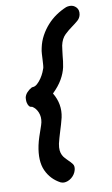

<svg xmlns="http://www.w3.org/2000/svg" viewBox="-100 -838 594 1016"><g transform="rotate(-10 197.5 -329.5)"><path d="M83 -398Q96 -398 108.5 -409.5Q121 -421 131 -436Q141 -451 147.5 -466Q154 -481 156 -488Q158 -498 158.5 -509.5Q159 -521 160 -534Q161 -548 161.5 -562.5Q162 -577 166 -594Q173 -628 189 -657.5Q205 -687 227 -711.5Q249 -736 275.5 -754Q302 -772 331 -784Q340 -787 351 -787Q371 -787 385 -772Q399 -757 394 -732Q390 -714 376 -702Q362 -690 344 -677Q324 -663 303.5 -643.5Q283 -624 275 -588Q273 -577 271.5 -562.5Q270 -548 268 -534Q266 -505 260 -474Q253 -442 234.5 -410Q216 -378 183 -346Q221 -283 206 -213Q202 -195 196.5 -177.5Q191 -160 186 -143Q181 -126 176 -109.5Q171 -93 168 -79Q164 -58 165.5 -43.5Q167 -29 172.5 -18Q178 -7 185.5 1Q193 9 200 16Q213 28 222 40Q231 52 226 72Q223 84 216 94.5Q209 105 199.5 112.5Q190 120 179.5 124Q169 128 159 128Q151 128 141 124Q90 97 66.5 45Q43 -7 60 -89Q65 -112 72 -133Q79 -154 85 -171Q89 -182 92 -191.5Q95 -201 96 -206Q102 -235 92 -259.5Q82 -284 62 -296Q51 -296 45.5 -304Q40 -312 38 -321.5Q36 -331 36.5 -339Q37 -347 37 -349Q40 -364 51.5 -376.5Q63 -389 78 -397Z"/></g></svg>

Font: VDS
Style: Bold Italic
Weight: 700
Designer: artmaker
Foundry: artmaker
Version: Version 1.000 2009 initial release